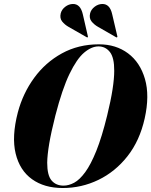

<svg xmlns="http://www.w3.org/2000/svg" viewBox="-20 -934 760 964"><path d="M477 -711.5Q562 -711.5 622.8 -666.2Q683.5 -621 707.8 -537.5Q732 -454 706.5 -339.5Q681.5 -227.5 620 -149.5Q558.5 -71.5 474 -30.8Q389.5 10 295 10Q202.5 10 140.8 -34.2Q79 -78.5 58.5 -163.2Q38 -248 69.5 -369.5Q95 -465.5 151.5 -543Q208 -620.5 290.8 -666Q373.5 -711.5 477 -711.5ZM299 -2Q325.5 -2 352.8 -16.8Q380 -31.5 408 -69.8Q436 -108 463.8 -177Q491.5 -246 518 -354Q536.5 -429.5 545 -484.8Q553.5 -540 553.5 -578Q554 -644.5 531.8 -672.8Q509.5 -701 474.5 -701Q439.5 -701 402.5 -669.8Q365.5 -638.5 329 -563Q292.5 -487.5 258 -354Q237 -271 227.2 -213.2Q217.5 -155.5 217 -117Q217 -53.5 239 -27.8Q261 -2 299 -2ZM543.5 -861.5 569 -752.5Q570.5 -748.5 568 -747Q566.5 -745 563 -747L472.5 -799Q453 -810 439.8 -826.2Q426.5 -842.5 432.5 -867.5Q437.5 -886.5 455 -900Q472.5 -913.5 493 -914Q532 -915 543.5 -861.5ZM396 -861.5 421 -752.5Q422.5 -748.5 420.5 -747Q418.5 -745 415.5 -747L324.5 -799Q305 -810 292 -826.2Q279 -842.5 285 -867.5Q290 -886.5 307.5 -900Q325 -913.5 345.5 -914Q384 -915 396 -861.5Z"/></svg>

Font: Fraunces 144pt S000
Style: Bold Italic
Weight: 700
Italic angle: -16°
Version: Version 1.000; ttfautohint (v1.8.3)